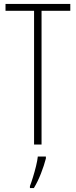

<svg xmlns="http://www.w3.org/2000/svg" viewBox="-20 -734 385 975"><path d="M191 0H153V-679H8V-714H337V-679H191ZM213 71Q204 106 188 147Q172 188 152 221H132V211Q139 193 147.5 165.5Q156 138 163 109.5Q170 81 172 61H213Z"/></svg>

Font: Noto Sans Lao Looped ExtraCondensed ExtraLight
Style: Regular
Weight: 200
Width: 2
Designer: Mark Frömberg, Ben Mitchell
Foundry: The Fontpad Ltd
Version: Version 1.002; ttfautohint (v1.8.4.7-5d5b)